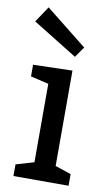

<svg xmlns="http://www.w3.org/2000/svg" viewBox="-90 -846 515 892"><g transform="rotate(10 167.5 -400.0)"><path d="M65 -800 260 -645 225 -595 15 -725ZM300 -55V0H40V-55L125 -80V-450L40 -470V-525L225 -530V-80Z"/></g></svg>

Font: Bitter
Style: Regular
Weight: 400
Designer: Sol Matas
Foundry: Sol Matas
Version: Version 1.300;PS 001.300;hotconv 1.0.70;makeotf.lib2.5.58329